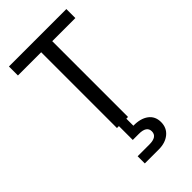

<svg xmlns="http://www.w3.org/2000/svg" viewBox="-287 -776 1116 1116"><g transform="rotate(-45 270.5 -218.5)"><path d="M34 -623V-697H506V-623H316V0H302V58Q361 57 396 83Q431 109 431 157Q431 204 397 232Q363 260 309 260H194V201H291Q355 201 355 157Q355 114 291 114H241V0H225V-623Z"/></g></svg>

Font: SVN-Poppins
Style: Regular
Weight: 400
Designer: Ninad Kale (Devanagari), Jonny Pinhorn (Latin)
Foundry: Indian Type Foundry
Version: Version 3.002 2017